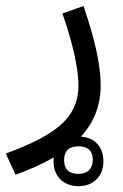

<svg xmlns="http://www.w3.org/2000/svg" viewBox="-112 -331 420 654"><path d="M100.6 -285.2C134.3 -189 155.3 -98.6 155.3 -38.6C155.3 13.7 135.7 57.1 96.7 92.8C57.1 127.9 -5.9 161.1 -92.3 191.9L-59.1 264.2C-8.8 246.1 34.7 226.1 71.3 205.1C70.8 209.5 70.3 213.9 70.3 218.8C70.3 270 105 303.2 155.3 303.2C206.5 303.2 240.2 269 240.2 218.8C240.2 192.9 232.4 171.9 217.3 156.7C203.6 143.1 185.5 135.7 163.6 134.3C208.5 85.9 231 27.8 231 -41C231 -112.8 209 -203.6 172.4 -310.5ZM155.3 167.5C188 167.5 204.1 183.1 204.1 213.9C204.1 243.7 186 261.2 155.3 261.2C122.6 261.2 106.4 245.6 106.4 213.9C106.4 183.1 122.6 167.5 155.3 167.5Z"/></svg>

Font: Estedad Regular
Style: Regular
Weight: 400
Designer: Amin Abedi
Version: Version 7.3